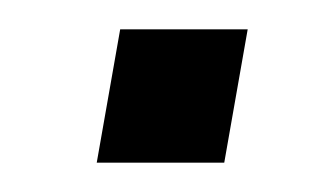

<svg xmlns="http://www.w3.org/2000/svg" viewBox="-20 -111 219 131"><path d="M62 -91H149L133 0H46Z"/></svg>

Font: Overused Grotesk
Style: Italic
Weight: 400
Italic angle: -10°
Version: Version 0.003